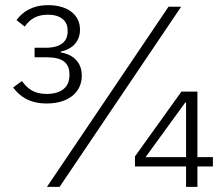

<svg xmlns="http://www.w3.org/2000/svg" viewBox="-20 -724 869 744"><path d="M745 0V-79H805V-115H745V-369H683L503 -118V-79H701V0ZM701 -115H544L698 -327H701ZM211 0 682 -698H633L162 0ZM114 -539V-502H162C222 -502 249 -480 249 -437V-431C249 -387 218 -360 161 -360C111 -360 86 -381 65 -410L31 -385C55 -352 93 -323 161 -323C245 -323 297 -366 297 -431C297 -483 263 -513 215 -521V-524C258 -533 290 -561 290 -609C290 -668 241 -704 167 -704C105 -704 67 -678 44 -646L76 -621C96 -650 122 -667 166 -667C214 -667 242 -644 242 -607V-602C242 -564 217 -539 157 -539Z"/></svg>

Font: IBM Plex Devanagari Light
Style: Regular
Weight: 300
Designer: Mike Abbink, Paul van der Laan, Pieter van Rosmalen, Erin McLaughlin
Foundry: Bold Monday
Version: Version 1.0